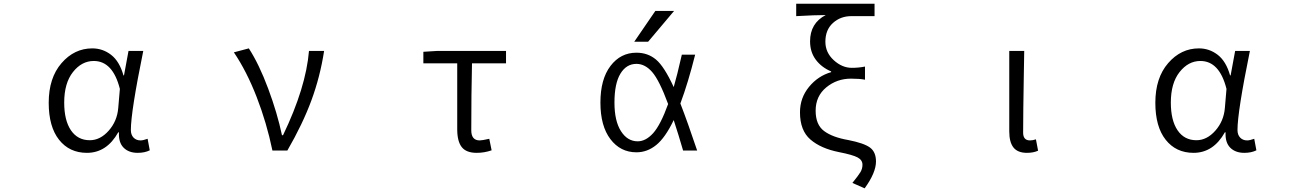

<svg xmlns="http://www.w3.org/2000/svg" viewBox="-20 -816 7040 1041"><path d="M451.2 12.7Q356.4 12.7 300.3 -58.1Q244.1 -128.9 244.1 -258.8Q244.1 -393.6 313.5 -473.6Q382.8 -553.7 480.5 -553.7Q537.1 -553.7 582.5 -518.6Q627.9 -483.4 649.4 -407.2H652.3L676.8 -540H756.8Q689.5 -210 689.5 -111.3Q689.5 -85 704.1 -69.8Q718.8 -54.7 742.2 -54.7Q755.9 -54.7 780.3 -63.5L792 -1Q764.6 12.7 726.6 12.7Q677.7 12.7 649.9 -15.6Q622.1 -43.9 625 -98.6H621.1Q558.6 12.7 451.2 12.7ZM466.8 -55.7Q523.4 -55.7 569.3 -107.4Q615.2 -159.2 621.1 -230.5L629.9 -334Q591.8 -485.4 488.3 -485.4Q422.9 -485.4 375.5 -425.3Q328.1 -365.2 328.1 -259.8Q328.1 -163.1 364.7 -109.4Q401.4 -55.7 466.8 -55.7Z M1538.1 0H1457Q1425.8 -150.4 1371.6 -290Q1317.4 -429.7 1248 -532.2L1329.1 -553.7Q1384.8 -467.8 1434.1 -335.4Q1483.4 -203.1 1508.8 -83H1514.6Q1638.7 -340.8 1655.3 -540H1737.3Q1715.8 -400.4 1668.5 -272Q1621.1 -143.6 1538.1 0Z M2564.5 12.7Q2507.8 12.7 2483.4 -18.6Q2459 -49.8 2459 -115.2V-472.7H2275.4V-535.2L2352.5 -540H2723.6V-472.7H2539.1Q2535.2 -304.7 2535.2 -109.4Q2535.2 -54.7 2581.1 -54.7Q2593.8 -54.7 2632.8 -63.5L2645.5 -1Q2606.4 12.7 2564.5 12.7Z M3676.8 -519.5H3749Q3710.9 -367.2 3668.9 -254.9Q3708 -154.3 3759.8 0H3683.6Q3659.2 -84 3632.8 -165Q3586.9 -69.3 3538.1 -29.8Q3489.3 9.8 3430.7 9.8Q3343.8 9.8 3289.6 -61.5Q3235.4 -132.8 3235.4 -259.8Q3235.4 -386.7 3290 -458.5Q3344.7 -530.3 3430.7 -530.3Q3492.2 -530.3 3536.6 -493.2Q3581.1 -456.1 3632.8 -343.8Q3650.4 -403.3 3676.8 -519.5ZM3533.2 -756.8H3634.8L3494.1 -589.8H3418.9ZM3602.5 -252Q3554.7 -380.9 3516.1 -425.3Q3477.5 -469.7 3430.7 -469.7Q3376 -469.7 3343.8 -416.5Q3311.5 -363.3 3311.5 -259.8Q3311.5 -160.2 3346.7 -105Q3381.8 -49.8 3437.5 -49.8Q3481.4 -49.8 3521.5 -94.2Q3561.5 -138.7 3602.5 -252Z M4668 205.1 4601.6 175.8Q4634.8 134.8 4645.5 116.7Q4656.2 98.6 4656.2 77.1Q4656.2 51.8 4629.9 37.6Q4603.5 23.4 4529.3 8.8Q4430.7 -10.7 4374 -59.6Q4317.4 -108.4 4317.4 -207Q4317.4 -285.2 4366.2 -344.7Q4415 -404.3 4486.3 -424.8V-428.7Q4433.6 -451.2 4402.8 -492.7Q4372.1 -534.2 4372.1 -591.8Q4372.1 -690.4 4457 -734.4Q4399.4 -734.4 4296.9 -728.5V-795.9H4721.7V-728.5H4595.7Q4537.1 -728.5 4496.1 -691.4Q4455.1 -654.3 4455.1 -589.8Q4455.1 -531.2 4500.5 -489.7Q4545.9 -448.2 4598.6 -448.2Q4635.7 -448.2 4669.9 -455.1V-383.8Q4641.6 -389.6 4593.8 -389.6Q4517.6 -389.6 4460 -342.3Q4402.3 -294.9 4402.3 -215.8Q4402.3 -139.6 4448.2 -105.5Q4494.1 -71.3 4580.1 -56.6Q4664.1 -40 4696.8 -16.1Q4729.5 7.8 4729.5 59.6Q4729.5 120.1 4668 205.1Z M5547.9 12.7Q5498 12.7 5475.1 -16.1Q5452.1 -44.9 5452.1 -103.5V-540H5533.2Q5532.2 -489.3 5530.8 -397Q5529.3 -304.7 5528.3 -231Q5527.3 -157.2 5527.3 -96.7Q5527.3 -54.7 5564.5 -54.7Q5579.1 -54.7 5596.7 -60.5L5608.4 1Q5583 12.7 5547.9 12.7Z M6451.2 12.7Q6356.4 12.7 6300.3 -58.1Q6244.1 -128.9 6244.1 -258.8Q6244.1 -393.6 6313.5 -473.6Q6382.8 -553.7 6480.5 -553.7Q6537.1 -553.7 6582.5 -518.6Q6627.9 -483.4 6649.4 -407.2H6652.3L6676.8 -540H6756.8Q6689.5 -210 6689.5 -111.3Q6689.5 -85 6704.1 -69.8Q6718.8 -54.7 6742.2 -54.7Q6755.9 -54.7 6780.3 -63.5L6792 -1Q6764.6 12.7 6726.6 12.7Q6677.7 12.7 6649.9 -15.6Q6622.1 -43.9 6625 -98.6H6621.1Q6558.6 12.7 6451.2 12.7ZM6466.8 -55.7Q6523.4 -55.7 6569.3 -107.4Q6615.2 -159.2 6621.1 -230.5L6629.9 -334Q6591.8 -485.4 6488.3 -485.4Q6422.9 -485.4 6375.5 -425.3Q6328.1 -365.2 6328.1 -259.8Q6328.1 -163.1 6364.7 -109.4Q6401.4 -55.7 6466.8 -55.7Z"/></svg>

Font: Gen Shin Gothic Monospace Normal
Style: Regular
Weight: 350
Designer: [Source Han Sans]
Ryoko NISHIZUKA  (kana & ideographs); Paul D. Hunt (Latin, Greek & Cyrillic); Wenlong ZHANG  (bopomofo
Version: Version 1.002.20150607